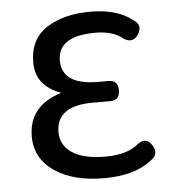

<svg xmlns="http://www.w3.org/2000/svg" viewBox="-46 -599 592 655"><g transform="rotate(-5 250.5 -272.0)"><path d="M164 -290Q78 -321 78 -401Q78 -481 137 -519Q196 -557 287 -557Q378 -557 430 -516Q461 -497 442.5 -466.5Q424 -436 393 -455Q359 -484 298 -484Q169 -484 169 -400Q169 -316 294 -316H328Q361 -316 361 -281.5Q361 -247 328 -247H277Q143 -250 143 -157Q143 -112 182 -86Q221 -60 296 -60Q371 -60 409 -93Q439 -115 458.5 -84.5Q478 -54 449 -34Q391 13 285 13Q179 13 115 -31Q51 -75 51 -150Q51 -255 164 -290Z"/></g></svg>

Font: Raw Maruko Gothic CJK TC
Style: Regular
Weight: 400
Version: Version 1.001